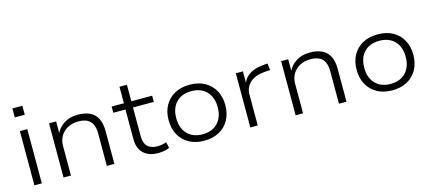

<svg xmlns="http://www.w3.org/2000/svg" viewBox="-54 -1181 3753 1674"><g transform="rotate(-15 1823.0 -344.5)"><path d="M86 -616V-697H176V-616ZM98 0V-489H165V0Z M361 0V-489H425V-375H420Q446 -432 497.5 -464.5Q549 -497 621 -497Q684 -497 728.5 -476.5Q773 -456 796.5 -411.5Q820 -367 820 -295V0H752V-291Q752 -342 737 -374.5Q722 -407 691 -423Q660 -439 611 -439Q556 -439 514.5 -416.5Q473 -394 450.5 -355.5Q428 -317 428 -268V0Z M1216 8Q1130 8 1083 -37Q1036 -82 1036 -166V-433H926V-489H1037V-638H1104V-489H1292V-433H1104V-174Q1104 -112 1134 -81.5Q1164 -51 1224 -51Q1247 -51 1267 -55Q1287 -59 1305 -66L1317 -12Q1301 -3 1273 2.5Q1245 8 1216 8Z M1631 8Q1553 8 1495.5 -23.5Q1438 -55 1406.5 -112Q1375 -169 1375 -245Q1375 -321 1406.5 -377.5Q1438 -434 1495.5 -465.5Q1553 -497 1631 -497Q1710 -497 1767 -465.5Q1824 -434 1855.5 -377.5Q1887 -321 1887 -245Q1887 -169 1855.5 -112Q1824 -55 1767 -23.5Q1710 8 1631 8ZM1631 -50Q1718 -50 1768 -102.5Q1818 -155 1818 -245Q1818 -335 1768 -387Q1718 -439 1631 -439Q1544 -439 1494 -387Q1444 -335 1444 -245Q1444 -155 1494 -102.5Q1544 -50 1631 -50Z M2047 0V-489H2111V-374H2105Q2127 -433 2178 -463Q2229 -493 2301 -497L2336 -500L2343 -439L2287 -435Q2205 -428 2159.5 -386Q2114 -344 2114 -280V0Z M2456 0V-489H2520V-375H2515Q2541 -432 2592.5 -464.5Q2644 -497 2716 -497Q2779 -497 2823.5 -476.5Q2868 -456 2891.5 -411.5Q2915 -367 2915 -295V0H2847V-291Q2847 -342 2832 -374.5Q2817 -407 2786 -423Q2755 -439 2706 -439Q2651 -439 2609.5 -416.5Q2568 -394 2545.5 -355.5Q2523 -317 2523 -268V0Z M3328 8Q3250 8 3192.5 -23.5Q3135 -55 3103.5 -112Q3072 -169 3072 -245Q3072 -321 3103.5 -377.5Q3135 -434 3192.5 -465.5Q3250 -497 3328 -497Q3407 -497 3464 -465.5Q3521 -434 3552.5 -377.5Q3584 -321 3584 -245Q3584 -169 3552.5 -112Q3521 -55 3464 -23.5Q3407 8 3328 8ZM3328 -50Q3415 -50 3465 -102.5Q3515 -155 3515 -245Q3515 -335 3465 -387Q3415 -439 3328 -439Q3241 -439 3191 -387Q3141 -335 3141 -245Q3141 -155 3191 -102.5Q3241 -50 3328 -50Z"/></g></svg>

Font: Nunito Sans 10pt SemiExpanded Light
Style: Regular
Weight: 300
Width: 6
Designer: Vernon Adams
Foundry: Vernon Adams
Version: Version 3.101;gftools[0.9.27]